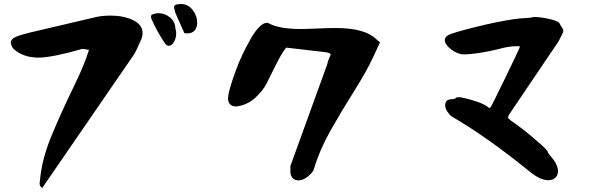

<svg xmlns="http://www.w3.org/2000/svg" viewBox="-20 -898 3040 960"><path d="M34 -684Q34 -703 58.5 -713.5Q83 -724 136 -737Q143 -738 146 -739L457 -812Q489 -820 533 -820Q599 -820 646 -797Q693 -774 693 -732Q693 -713 679 -685Q659 -639 651 -627L191 42Q178 34 178 19Q178 15 182 -15Q192 -110 240 -225Q288 -340 346 -459Q404 -578 425 -649H423Q421 -649 410.5 -651Q400 -653 393 -653H390Q239 -610 172 -610Q95 -610 46 -655Q34 -673 34 -684ZM744 -826Q757 -832 773 -832Q805 -832 830.5 -810.5Q856 -789 857 -755Q861 -746 861 -731Q861 -708 850 -688.5Q839 -669 824 -669Q814 -669 804 -682Q762 -746 738 -802Q734 -810 735.5 -818Q737 -826 744 -826ZM850 -862Q850 -878 885 -878Q920 -878 943 -848.5Q966 -819 966 -785Q966 -761 953.5 -746Q941 -731 915 -731Q907 -731 902 -732L857 -833L851 -857Q851 -858 850.5 -859.5Q850 -861 850 -862Z M1120 -407Q1120 -413 1122 -425Q1130 -466 1159.5 -546.5Q1189 -627 1234.5 -705.5Q1280 -784 1315 -784H1319Q1372 -753 1483 -753Q1511 -753 1569.5 -755.5Q1628 -758 1657 -758Q1803 -758 1859 -704L1880 -686L1847 -615Q1814 -543 1750 -441.5Q1686 -340 1632 -244Q1578 -148 1551 -57Q1548 -40 1522.5 -18Q1497 4 1472 4Q1458 4 1446 -5Q1432 -17 1432 -40V-68L1616 -576Q1619 -592 1626 -607.5Q1633 -623 1633 -626Q1633 -634 1600 -638L1411 -660Q1389 -633 1362 -579Q1335 -525 1315 -484.5Q1295 -444 1255.5 -408.5Q1216 -373 1164 -366H1157Q1141 -366 1130.5 -376.5Q1120 -387 1120 -407Z M2204 -697Q2204 -717 2234 -728Q2284 -746 2408 -775Q2524 -801 2582 -806Q2640 -809 2642 -812Q2644 -813 2650 -813Q2684 -813 2730 -802.5Q2776 -792 2780 -777Q2784 -768 2792 -757Q2798 -750 2796 -738Q2792 -728 2772 -690L2524 -323Q2520 -313 2520 -311Q2520 -306 2532 -297Q2596 -253 2658 -199Q2718 -148 2718 -140Q2718 -134 2748 -99Q2770 -68 2770 -42Q2770 -22 2757 -9.5Q2744 3 2722 3Q2680 3 2626 -42Q2414 -214 2238 -316Q2228 -323 2217 -339.5Q2206 -356 2206 -372Q2206 -402 2240 -402Q2254 -402 2260 -409Q2264 -412 2272 -412Q2290 -412 2332 -400Q2394 -382 2416 -366Q2426 -355 2432 -360Q2436 -364 2508 -512Q2580 -660 2580 -666Q2580 -667 2562 -667Q2524 -667 2474 -653Q2418 -639 2360 -631Q2320 -626 2302 -626Q2290 -626 2286 -627Q2250 -635 2222 -663Q2204 -681 2204 -697Z"/></svg>

Font: NaniFont Regular
Style: Regular
Weight: 400
Designer: Nanigashitei
Version: Version 1.036